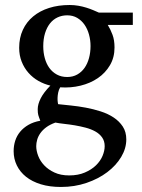

<svg xmlns="http://www.w3.org/2000/svg" viewBox="-20 -514 565 763"><path d="M396 66.9Q396 46.4 385.7 32Q375.5 17.6 358.6 8.3Q341.8 -1 320.6 -6.6Q299.3 -12.2 277.6 -15.9Q255.9 -19.5 235.6 -21.7Q215.3 -23.9 200.2 -26.9Q178.2 -19 163.6 -8.1Q148.9 2.9 140.1 15.6Q131.3 28.3 127.7 41.5Q124 54.7 124 66.9Q124 85 131.8 105.5Q139.6 126 155.8 143.1Q171.9 160.2 196.5 171.6Q221.2 183.1 254.9 183.1Q290.5 183.1 317.1 171.6Q343.8 160.2 361.3 143.1Q378.9 126 387.5 105.5Q396 85 396 66.9ZM339.8 -331.1Q339.8 -354.5 333.7 -376.7Q327.6 -398.9 315.9 -415.8Q304.2 -432.6 286.9 -442.9Q269.5 -453.1 247.1 -453.1Q226.1 -453.1 208.5 -444.8Q190.9 -436.5 178.5 -420.7Q166 -404.8 158.9 -381.8Q151.9 -358.9 151.9 -330.1Q151.9 -305.2 158 -283Q164.1 -260.7 176 -244.1Q188 -227.5 205.8 -217.8Q223.6 -208 247.1 -208Q269.5 -208 286.9 -217.8Q304.2 -227.5 315.9 -244.1Q327.6 -260.7 333.7 -283.2Q339.8 -305.7 339.8 -331.1ZM408.2 -415Q419.4 -397 427.2 -375.7Q435.1 -354.5 435.1 -325.2Q435.1 -285.6 417 -254.9Q398.9 -224.1 368.9 -203.6Q338.9 -183.1 300 -173.6Q261.2 -164.1 219.2 -167Q213.4 -157.2 211.2 -146Q209 -134.8 208.7 -125Q208.5 -115.2 209.5 -108.2Q210.4 -101.1 210.9 -100.1Q233.4 -97.7 262.2 -94.7Q291 -91.8 321 -86.2Q351.1 -80.6 380.1 -71.3Q409.2 -62 431.6 -47.1Q454.1 -32.2 468 -11Q481.9 10.3 481.9 40Q481.9 75.7 461.7 109.6Q441.4 143.6 406.2 170.2Q371.1 196.8 323.7 212.9Q276.4 229 222.2 229Q177.2 229 142.3 218.3Q107.4 207.5 83.5 188.5Q59.6 169.4 46.9 143.3Q34.2 117.2 34.2 86.9Q34.2 64.9 40.5 45.2Q46.9 25.4 60.1 9.5Q73.2 -6.3 93 -17.8Q112.8 -29.3 140.1 -34.2Q137.2 -42 135.3 -47.1Q133.3 -52.2 132.1 -56.9Q130.9 -61.5 130.4 -66.7Q129.9 -71.8 129.9 -80.1Q129.9 -99.6 141.8 -123.3Q153.8 -147 180.2 -173.8Q155.3 -179.7 132.8 -192.4Q110.4 -205.1 93.3 -224.4Q76.2 -243.7 66.2 -268.8Q56.2 -293.9 56.2 -324.2Q56.2 -363.8 70.8 -395.3Q85.4 -426.8 111.8 -448.7Q138.2 -470.7 175 -482.4Q211.9 -494.1 256.8 -494.1Q274.4 -494.1 291.3 -491.2Q308.1 -488.3 323 -483.6Q337.9 -479 350.6 -473.6Q363.3 -468.3 373 -463.9H507.8V-415Z"/></svg>

Font: Charis SIL
Style: Regular
Weight: 400
Foundry: SIL International
Version: Version 4.112